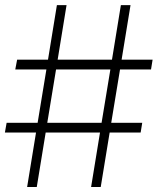

<svg xmlns="http://www.w3.org/2000/svg" viewBox="-25 -748 631 768"><path d="M339.4 0H377.9L413.6 -217.8H537.6L543.9 -256.8H419.9L455.1 -470.2H579.1L585.4 -509.3H461.4L497.1 -727.5H458.5L422.9 -509.3H205.6L241.2 -727.5H202.6L167 -509.3H43.5L36.1 -470.2H160.6L125.5 -256.8H1.5L-5.4 -217.8H119.1L83.5 0H122.1L157.7 -217.8H375ZM164.1 -256.8 199.2 -470.2H416.5L381.3 -256.8Z"/></svg>

Font: Raveo Display Display ExLight
Style: Regular
Weight: 200
Designer: Jakub Foglar, Rasmus Andersson (Inter)
Foundry: Jakubfoglar.com
Version: Version 1.100;Glyphs 3.2.3 (3260)